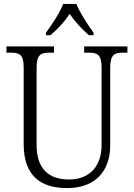

<svg xmlns="http://www.w3.org/2000/svg" viewBox="-20 -951 684 981"><path d="M215 -784V-771H238C278 -806 309 -839 336 -880C364 -839 395 -806 434 -771H458V-784C430 -822 388 -886 370 -931H303C286 -886 243 -822 215 -784ZM323 10C469 10 543 -79 543 -208V-603C543 -672 564 -682 610 -682H631V-714H410V-682H433C478 -682 499 -672 499 -605V-209C499 -113 448 -34 332 -34C233 -34 167 -85 167 -210V-603C167 -672 188 -682 234 -682H256V-714H13V-682H34C80 -682 101 -672 101 -606V-215C101 -53 187 10 323 10Z"/></svg>

Font: Noto Serif Myanmar SemiCondensed Light
Style: Regular
Weight: 300
Width: 4
Designer: Ben Mitchell and the Monotype Design Team
Foundry: Monotype Imaging Inc.
Version: Version 2.106